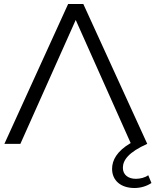

<svg xmlns="http://www.w3.org/2000/svg" viewBox="-20 -720 778 961"><path d="M653 221C684 221 714 212 738 196L722 157C706 169 682 175 660 175C623 175 595 156 595 120C595 82 623 42 717 0L397 -700H321L2 0H82L359 -620L634 -4C564 37 541 83 541 125C541 183 584 221 653 221Z"/></svg>

Font: Montserrat-Alt1
Style: Regular
Weight: 400
Designer: Differentunic
Foundry: Differentunic
Version: Version 7.222